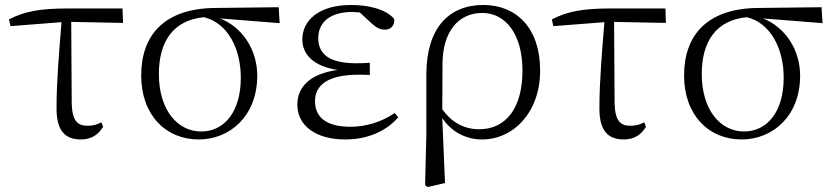

<svg xmlns="http://www.w3.org/2000/svg" viewBox="-20 -546 3344 771"><path d="M305 14C347 14 375 -5 394 -37L387 -55C371 -46 354 -41 331 -41C293 -41 270 -59 268 -130L266 -458L474 -454L472 -512H252C143 -512 79 -501 16 -468L22 -441L227 -457C218 -344 207 -221 207 -111C207 -20 242 14 305 14Z M778 14C903 14 1013 -80 1013 -242C1013 -346 954 -436 864 -472L1103 -453L1099 -517L843 -514C642 -512 547 -407 547 -243C547 -84 646 14 778 14ZM799 -477C896 -453 947 -349 947 -234C947 -95 879 -18 788 -18C693 -18 618 -104 618 -249C618 -380 676 -465 799 -477Z M1366 14C1460 14 1534 -22 1579 -75L1565 -92C1513 -57 1452 -37 1387 -37C1292 -37 1245 -74 1245 -140C1245 -197 1286 -246 1420 -246C1431 -246 1440 -246 1465 -245V-294C1441 -292 1426 -292 1410 -292C1298 -292 1258 -332 1258 -393C1258 -456 1305 -498 1395 -498L1425 -496L1469 -455C1493 -433 1506 -427 1527 -427C1549 -427 1566 -444 1563 -470C1529 -510 1458 -526 1390 -526C1258 -526 1194 -462 1194 -388C1194 -328 1238 -280 1336 -265C1222 -250 1174 -194 1174 -126C1174 -40 1250 14 1366 14Z M1687 198 1698 205 1767 189 1756 -72C1793 -16 1851 14 1916 14C2041 14 2149 -94 2149 -263C2149 -434 2053 -526 1921 -526C1781 -526 1692 -432 1692 -246V0ZM1756 -107 1757 -292C1758 -418 1820 -494 1917 -494C2008 -494 2078 -412 2078 -262C2078 -114 2013 -27 1904 -27C1841 -27 1792 -57 1756 -107Z M2485 14C2527 14 2555 -5 2574 -37L2567 -55C2551 -46 2534 -41 2511 -41C2473 -41 2450 -59 2448 -130L2446 -458L2654 -454L2652 -512H2432C2323 -512 2259 -501 2196 -468L2202 -441L2407 -457C2398 -344 2387 -221 2387 -111C2387 -20 2422 14 2485 14Z M2958 14C3083 14 3193 -80 3193 -242C3193 -346 3134 -436 3044 -472L3283 -453L3279 -517L3023 -514C2822 -512 2727 -407 2727 -243C2727 -84 2826 14 2958 14ZM2979 -477C3076 -453 3127 -349 3127 -234C3127 -95 3059 -18 2968 -18C2873 -18 2798 -104 2798 -249C2798 -380 2856 -465 2979 -477Z"/></svg>

Font: Noto Serif CJK HK Light
Style: Regular
Weight: 300
Designer: Ryoko NISHIZUKA 西塚涼子 (kana & ideographs); Frank Grießhammer (Latin, Greek & Cyrillic); Wenlong ZHANG 张文龙 (bopomofo); San
Foundry: Adobe
Version: Version 2.001;hotconv 1.1.0;makeotfexe 2.6.0